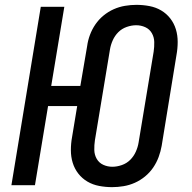

<svg xmlns="http://www.w3.org/2000/svg" viewBox="-20 -763 790 791"><path d="M442 8Q415 8 388.5 3Q362 -2 340 -15Q318 -28 302.5 -48Q287 -68 279.5 -92.5Q272 -117 272 -144.5Q272 -172 277 -199L298 -326H178L124 0H27L148 -735H245L191 -409H311L339 -573Q342 -596 350.5 -619Q359 -642 373 -662.5Q387 -683 406.5 -699Q426 -715 448.5 -725Q471 -735 495 -739Q519 -743 542 -743Q569 -743 595.5 -738Q622 -733 644 -720Q666 -707 681.5 -687Q697 -667 704.5 -642.5Q712 -618 712 -590.5Q712 -563 707 -536L646 -162Q642 -139 633.5 -116Q625 -93 611 -72.5Q597 -52 577.5 -36Q558 -20 535.5 -10Q513 0 489 4Q465 8 442 8ZM443 -76Q462 -76 482 -83Q502 -90 516.5 -104.5Q531 -119 539.5 -138Q548 -157 551 -176L613 -550Q616 -570 615.5 -590Q615 -610 605.5 -626.5Q596 -643 578.5 -651Q561 -659 541 -659Q522 -659 502 -652Q482 -645 467.5 -630.5Q453 -616 444.5 -597Q436 -578 433 -559L371 -185Q368 -165 368.5 -145Q369 -125 378.5 -108.5Q388 -92 405.5 -84Q423 -76 443 -76Z"/></svg>

Font: Iosevka Custom Medium Oblique
Style: Regular
Weight: 500
Italic angle: -9°
Designer: Belleve Invis
Foundry: Belleve Invis
Version: Version 27.0.1